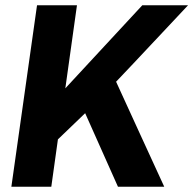

<svg xmlns="http://www.w3.org/2000/svg" viewBox="-20 -706 731 726"><path d="M120 -686 23 0H174L199 -179L302 -278L426 0H601C540 -132 480 -264 419 -397C505 -487 589 -578 691 -686H518L227 -372L271 -686Z"/></svg>

Font: Chivo
Style: Bold Italic
Weight: 700
Italic angle: -8°
Designer: Hector Gatti
Foundry: Omnibus-Type
Version: Version 1.003;PS 001.003;hotconv 1.0.70;makeotf.lib2.5.58329